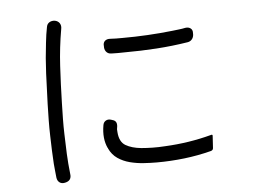

<svg xmlns="http://www.w3.org/2000/svg" viewBox="-50 -783 1101 833"><g transform="rotate(-5 500.0 -366.5)"><path d="M165 -40Q163 -54 162 -69Q161 -84 159 -101Q157 -129 156 -159Q155 -189 154 -223Q153 -257 153.5 -291.5Q154 -326 155 -362Q157 -428 160 -494.5Q163 -561 171 -627Q173 -646 175.5 -662.5Q178 -679 181 -694Q183 -708 193.5 -714.5Q204 -721 218 -719Q232 -716 238.5 -705.5Q245 -695 242 -681Q228 -601 223.5 -521.5Q219 -442 217 -361Q216 -326 215.5 -292Q215 -258 216 -226Q217 -182 219 -139Q221 -96 226 -52Q231 -21 200 -15Q186 -12 176.5 -19Q167 -26 165 -40ZM420 -585V-590Q418 -605 426.5 -613Q435 -621 450 -620Q462 -619 475.5 -619Q489 -619 504 -619Q613 -619 721 -631Q737 -633 751 -634.5Q765 -636 779 -639Q793 -641 802 -634Q811 -627 810 -613V-606Q809 -594 802 -586Q795 -578 784 -576Q715 -565 646.5 -560.5Q578 -556 509 -556Q477 -555 450 -556Q437 -556 429 -564Q421 -572 420 -585ZM399 -147V-149H398Q378 -191 388 -249Q390 -262 400 -268Q410 -274 423 -270L429 -268Q450 -263 447 -238Q444 -227 446 -214Q449 -171 475.5 -155.5Q502 -140 543 -136Q566 -134 592 -133.5Q618 -133 647 -135Q751 -140 848 -166Q858 -170 856 -159L853 -110Q853 -100 843 -97Q785 -82 725 -75Q665 -68 605 -68Q578 -68 547.5 -70Q517 -72 488 -79.5Q459 -87 435.5 -103Q412 -119 399 -147Z"/></g></svg>

Font: Higure Gothic
Style: Regular
Weight: 400
Designer: Yoshimichi Ohira
Foundry: Positype
Version: Version 1.000